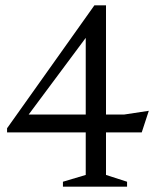

<svg xmlns="http://www.w3.org/2000/svg" viewBox="-20 -700 590 720"><path d="M377.5 -680V-270.5H445.5L538 -284.5L511.5 -203.5H377.5V-44L456.5 -18.5V0H216V-18.5L301.5 -44V-203.5H6.5V-219L334 -680ZM301.5 -270.5V-558L87.5 -270.5Z"/></svg>

Font: Newsreader Text
Style: Regular
Weight: 400
Designer: Hugues Gentile
Foundry: Production Type
Version: Version 1.002